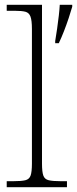

<svg xmlns="http://www.w3.org/2000/svg" viewBox="-20 -780 321 800"><path d="M8 0V-25H35Q69 -25 85.5 -29Q102 -33 107.5 -48.5Q113 -64 113 -98V-659Q113 -695 107 -711Q101 -727 86 -731Q71 -735 43 -735H8V-760H155V-98Q155 -64 160.5 -48.5Q166 -33 183 -29Q200 -25 233 -25H259V0ZM210 -609Q214 -633 218 -660.5Q222 -688 225 -714.5Q228 -741 229 -760H281V-752Q275 -731 266 -704Q257 -677 246.5 -650Q236 -623 225 -600H210Z"/></svg>

Font: Noto Serif Armenian ExtraLight
Style: Regular
Weight: 250
Version: Version 2.007